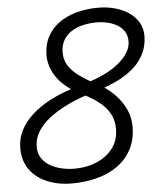

<svg xmlns="http://www.w3.org/2000/svg" viewBox="-62 -988 887 1060"><g transform="rotate(-5 381.5 -458.0)"><path d="M293 19Q234 19 184.5 3.5Q135 -12 99.5 -40Q64 -68 45 -108Q26 -148 26 -198Q26 -253 49.5 -298.5Q73 -344 115 -382Q157 -420 213 -450Q269 -480 334 -500Q289 -531 263.5 -564Q238 -597 226.5 -631Q215 -665 215 -696Q215 -754 237.5 -798Q260 -842 301 -872.5Q342 -903 398 -919Q454 -935 522 -935Q572 -935 616 -922.5Q660 -910 693 -887Q726 -864 744.5 -831.5Q763 -799 763 -759Q763 -708 743.5 -665.5Q724 -623 690.5 -591Q657 -559 612.5 -534.5Q568 -510 518 -493Q558 -465 588.5 -430Q619 -395 636.5 -353.5Q654 -312 654 -265Q654 -194 626 -140.5Q598 -87 549 -51.5Q500 -16 434 1.5Q368 19 293 19ZM314 -61Q366 -61 410.5 -74.5Q455 -88 489.5 -114Q524 -140 543 -176.5Q562 -213 562 -260Q562 -305 544 -340.5Q526 -376 492 -404.5Q458 -433 410 -458Q351 -438 298 -411.5Q245 -385 204 -352.5Q163 -320 140 -281.5Q117 -243 117 -199Q117 -161 135.5 -134.5Q154 -108 183 -92Q212 -76 246.5 -68.5Q281 -61 314 -61ZM444 -534Q512 -556 563.5 -588Q615 -620 644 -658Q673 -696 673 -736Q673 -768 658.5 -790.5Q644 -813 620.5 -827Q597 -841 567 -848Q537 -855 506 -855Q466 -855 430 -846.5Q394 -838 366 -820Q338 -802 321.5 -773.5Q305 -745 305 -705Q305 -664 325 -633Q345 -602 376.5 -578Q408 -554 444 -534Z"/></g></svg>

Font: Playwrite DE LA
Style: Regular
Weight: 400
Designer: Veronika Burian, José Scaglione
Foundry: TypeTogether
Version: Version 1.002